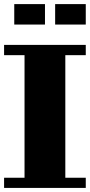

<svg xmlns="http://www.w3.org/2000/svg" viewBox="-20 -920 440 940"><path d="M399.9 -49.8V0H0V-49.8H100.1V-649.9H0V-700.2H399.9V-649.9H299.8V-49.8ZM49.8 -799.8V-899.9H200.2V-799.8ZM250 -799.8V-899.9H399.9V-799.8Z"/></svg>

Font: Redaction 50
Style: Bold
Weight: 700
Designer: Jeremy Mickel / Forest Young
Foundry: MCKL
Version: Version 2.001;hotconv 1.0.113;makeotfexe 2.5.65598 DEVELOPME